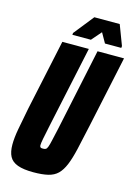

<svg xmlns="http://www.w3.org/2000/svg" viewBox="-128 -924 715 1001"><g transform="rotate(15 229.0 -423.5)"><path d="M154 8Q101 8 69.5 -3.5Q38 -15 25 -39.5Q12 -64 12 -104Q12 -140 21 -189Q30 -238 43 -304L125 -688H268L174 -248Q164 -200 159 -174.5Q154 -149 154 -138Q154 -132 156.5 -128.5Q159 -125 163 -124.5Q167 -124 172 -124Q181 -124 186.5 -127Q192 -130 196.5 -142Q201 -154 206.5 -179Q212 -204 222 -248L315 -688H458L376 -304Q359 -225 346.5 -170.5Q334 -116 319.5 -81Q305 -46 285 -26.5Q265 -7 233.5 0.5Q202 8 154 8ZM166 -737 167 -747 253 -855H390L431 -747L430 -737H342L312 -790L266 -737Z"/></g></svg>

Font: Saira ExtraCondensed Black
Style: Italic
Weight: 900
Width: 2
Italic angle: -12°
Designer: Hector Gatti with collaboration of the Omnibus-Type team
Foundry: Omnibus-Type
Version: Version 1.101